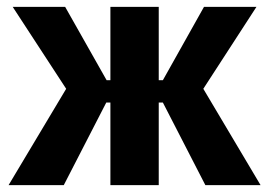

<svg xmlns="http://www.w3.org/2000/svg" viewBox="-20 -540 785 560"><path d="M302 0H443V-241H455L579 0H740L573 -281L728 -520H575L455 -306H443V-520H302V-306H291L170 -520H17L173 -281L5 0H166L290 -241H302Z"/></svg>

Font: Fixel Text Bold
Style: Bold
Weight: 700
Width: 4
Designer: AlfaBravo + MacPaw
Foundry: Kyrylo Tkachov, Marchela Mozhyna, Serhii Makarenko, Maria Weinstein, Zakhar Kryvoshyya
Version: Version 1.211